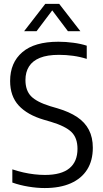

<svg xmlns="http://www.w3.org/2000/svg" viewBox="-20 -966 534 996"><path d="M212 9.5Q172 9.5 127.8 2.2Q83.5 -5 44 -19V-87.5Q72.5 -78 101.2 -71.5Q130 -65 158.2 -61.8Q186.5 -58.5 213 -58.5Q298 -58.5 340 -93Q382 -127.5 382 -194Q382 -250.5 350.8 -281Q319.5 -311.5 244.5 -334L207 -345Q122 -370 77.2 -418.5Q32.5 -467 32.5 -546Q32.5 -641 95.8 -695.2Q159 -749.5 283 -749.5Q321.5 -749.5 360.5 -744.2Q399.5 -739 430 -729V-660.5Q395.5 -671.5 359.2 -676.5Q323 -681.5 286 -681.5Q225.5 -681.5 187.2 -666Q149 -650.5 130.5 -621.2Q112 -592 112 -551Q112 -497 141 -467Q170 -437 241 -415L278.5 -404Q339.5 -386 380.2 -358.8Q421 -331.5 441.2 -292.2Q461.5 -253 461.5 -199.5Q461.5 -133 432.2 -86.5Q403 -40 347.2 -15.2Q291.5 9.5 212 9.5ZM105 -804 215 -946H287L397 -804H332.5L244 -921.5H258L169.5 -804Z"/></svg>

Font: Encode Sans SemiCondensed
Style: Regular
Weight: 400
Width: 4
Designer: Multiple Designers
Foundry: Impallari Type
Version: Version 3.002